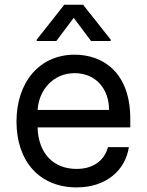

<svg xmlns="http://www.w3.org/2000/svg" viewBox="-20 -785 624 816"><path d="M305.8 11.4C432.5 11.4 513.1 -62.5 527.7 -159.8H438.9C423.7 -101.6 374.6 -67.1 305.8 -67.1C209.5 -67.1 143.5 -129.6 139.6 -243.6H533.7V-279.5C533.7 -481.2 413.7 -552.6 297.2 -552.6C148.4 -552.6 50.1 -436.4 50.1 -268.5C50.1 -100.5 147 11.4 305.8 11.4ZM136 -610.8H219.5L293.3 -709.2L366.8 -610.8H450.6V-616.5L333.1 -764.9H253.2L136 -616.5ZM139.9 -317.8C144.9 -400.6 204.2 -474.1 297.6 -474.1C386.4 -474.1 443.5 -407.7 443.5 -317.8Z"/></svg>

Font: Margiela Sans Text
Style: Regular
Weight: 400
Designer: Stefan Endress, Andreas Faust
Version: Version 1.100;FEAKit 1.0